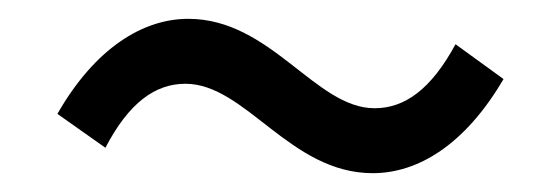

<svg xmlns="http://www.w3.org/2000/svg" viewBox="-20 -471 595 204"><path d="M376 -287C424 -287 474 -317 515 -387L464 -424C438 -376 410 -356 378 -356C315 -356 268 -451 180 -451C132 -451 81 -420 41 -350L92 -314C117 -362 145 -382 177 -382C241 -382 288 -287 376 -287Z"/></svg>

Font: Noto Sans CJK JP
Style: Regular
Weight: 400
Designer: Ryoko NISHIZUKA 西塚涼子 (kana, bopomofo & ideographs); Paul D. Hunt (Latin, Greek & Cyrillic); Sandoll Communications 산돌커뮤니
Foundry: Adobe
Version: Version 2.004;hotconv 1.0.118;makeotfexe 2.5.65603